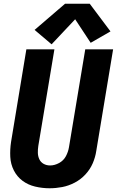

<svg xmlns="http://www.w3.org/2000/svg" viewBox="-20 -999 625 1027"><path d="M245 8Q279 8 313 1.5Q347 -5 379.5 -22Q412 -39 437 -66Q462 -93 476 -125.5Q490 -158 495 -192L585 -735H436L349 -212Q345 -187 332.5 -163.5Q320 -140 296 -127Q272 -114 248 -114Q229 -114 213.5 -122.5Q198 -131 190.5 -147Q183 -163 182.5 -181.5Q182 -200 185 -219L271 -735H121L39 -239Q33 -199 35 -160Q37 -121 54 -87.5Q71 -54 100.5 -32Q130 -10 168 -1Q206 8 245 8ZM256 -762 382 -896 465 -770 571 -831 460 -979H328L165 -839Z"/></svg>

Font: Iosevka Sparkle Heavy Oblique
Style: Regular
Weight: 900
Italic angle: -9°
Designer: Belleve Invis
Foundry: Belleve Invis
Version: Version 4.5.0; ttfautohint (v1.8.3)